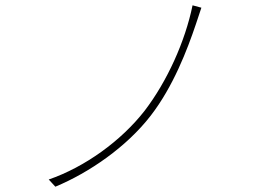

<svg xmlns="http://www.w3.org/2000/svg" viewBox="-20 -705 996 721"><path d="M736.2 -676.1 703.1 -685C675.1 -549 608 -400.2 523.1 -289.1C435 -176.1 299 -77.8 163 -30.9L187.9 -3.9C315 -56.8 455.3 -153.1 546.2 -271C630.3 -380 682.9 -517 715.9 -615.1Z"/></svg>

Font: Karasuma Gothic
Style: Thin
Weight: 200
Designer: Rasmus Andersson / Ryoko Ishizuka
Foundry: rsms
Version: Version 1.00